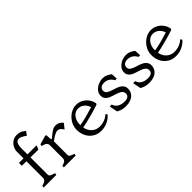

<svg xmlns="http://www.w3.org/2000/svg" viewBox="112 -1670 2591 2591"><g transform="rotate(-45 1407.0 -375.0)"><path d="M120.2 -99.5V-415L33.2 -416.8V-471H120.2V-593.2Q120.2 -635.5 140.4 -674Q160.5 -712.5 196.2 -736.2Q232 -760 277.2 -760Q322.5 -760 350.6 -746.2Q378.8 -732.5 405.5 -708.2L406.2 -707.2L367.5 -654.5L360.2 -659.8Q337.2 -677 311.6 -690.4Q286 -703.8 264.5 -703.8Q226.8 -703.8 211.2 -672Q195.8 -640.2 195.8 -577.5V-471H368.8L346.5 -412.2L195.8 -414.2V-85.2Q195.8 -64 213.5 -53.6Q231.2 -43.2 270.5 -31.2L280.8 -28.2L275.2 0H35.2V-28.2Q77.8 -39.5 99 -55Q120.2 -70.5 120.2 -99.5Z M497 -346.2V-99.5Q497 -69.8 478.8 -54.2Q460.5 -38.8 419.5 -28.2V0H644.5L650 -28.2L647 -29Q605 -43.2 588.8 -53.2Q572.5 -63.2 572.5 -84.5V-343.5Q576.8 -347.5 580.8 -349.2Q602.8 -366 624.1 -379.8Q645.5 -393.5 667.2 -403.1Q689 -412.8 706.2 -412.8Q735.2 -412.8 753.5 -396.5Q771.8 -380.2 787 -353.8L844.2 -424.8L842.2 -427.8Q827 -450.2 799.9 -465.2Q772.8 -480.2 738.8 -480.2Q706.2 -480.2 675 -461.5Q643.8 -442.8 603 -408Q587.8 -395.5 572.5 -383Q565 -396.5 563.1 -410.4Q561.2 -424.2 561.2 -448.8L560.5 -470L546.5 -481L415.8 -443.5L411 -415Q445.8 -408.2 463.9 -398.1Q482 -388 489.5 -375.4Q497 -362.8 497 -346.2Z M899 -235Q899 -301.8 933.4 -358.4Q967.8 -415 1021.6 -448Q1075.5 -481 1132 -481Q1182.8 -481 1227 -457.6Q1271.2 -434.2 1300.8 -393.1Q1330.2 -352 1339 -301L1329 -287Q1259.2 -262.5 1157.2 -235.6Q1055.2 -208.8 985.2 -195.8Q991.8 -155.8 1013.6 -121.5Q1035.5 -87.2 1071.9 -66.6Q1108.2 -46 1155.5 -46Q1188.5 -46 1220.8 -54.6Q1253 -63.2 1279.4 -78.1Q1305.8 -93 1322.8 -111.5L1343 -90Q1328.5 -70 1298.9 -46.6Q1269.2 -23.2 1224.8 -6.6Q1180.2 10 1127.5 10Q1058.8 10 1006.9 -23Q955 -56 927 -112Q899 -168 899 -235ZM1253.8 -314.5Q1245.2 -343.2 1227.6 -368.1Q1210 -393 1181.2 -409.6Q1152.5 -426.2 1113 -426.2Q1077.2 -426.2 1045.8 -403Q1014.2 -379.8 996.1 -338.8Q978 -297.8 980.2 -245.8Q1040 -254.8 1107.9 -272.5Q1175.8 -290.2 1253.8 -314.5Z M1468.2 -22Q1466 -23.2 1464.2 -24Q1462.5 -24.8 1460.5 -26L1438 -142.5L1476 -143.2Q1487.2 -97.8 1528.6 -72.5Q1570 -47.2 1627.2 -47.2Q1654 -47.2 1674 -53.8Q1694 -60.2 1705.2 -74.2Q1716.5 -88.2 1716.5 -110.2Q1716.5 -146.2 1690.5 -166.5Q1664.5 -186.8 1612.5 -202.8Q1604.2 -205.5 1593.8 -208.5Q1589.5 -210.5 1584.5 -211.5Q1542.2 -224.2 1514.9 -237.9Q1487.5 -251.5 1470.4 -274.6Q1453.2 -297.8 1453.2 -333Q1453.2 -375 1480.9 -408.9Q1508.5 -442.8 1551.5 -461.9Q1594.5 -481 1639.2 -481Q1675.5 -481 1702.2 -469.4Q1729 -457.8 1754.2 -439.5Q1760.8 -435.8 1766.2 -431.2L1771.5 -343.2L1740.5 -341Q1722.2 -377.5 1689.1 -401Q1656 -424.5 1608 -424.5Q1567.2 -424.5 1545.9 -405.1Q1524.5 -385.8 1524.5 -356.2Q1524.5 -322.2 1552.4 -304.2Q1580.2 -286.2 1636.2 -268.8Q1637.2 -268.8 1637.2 -268.6Q1637.2 -268.5 1638.2 -268.5Q1646.5 -266.5 1651.5 -264.2Q1692.8 -251.8 1721 -236.6Q1749.2 -221.5 1766.4 -197.4Q1783.5 -173.2 1783.5 -139Q1783.5 -92.2 1759.5 -58.4Q1735.5 -24.5 1693.4 -7.2Q1651.2 10 1596.8 10Q1554.2 10 1524.2 1.1Q1494.2 -7.8 1468.2 -22Z M1914.2 -22Q1912 -23.2 1910.2 -24Q1908.5 -24.8 1906.5 -26L1884 -142.5L1922 -143.2Q1933.2 -97.8 1974.6 -72.5Q2016 -47.2 2073.2 -47.2Q2100 -47.2 2120 -53.8Q2140 -60.2 2151.2 -74.2Q2162.5 -88.2 2162.5 -110.2Q2162.5 -146.2 2136.5 -166.5Q2110.5 -186.8 2058.5 -202.8Q2050.2 -205.5 2039.8 -208.5Q2035.5 -210.5 2030.5 -211.5Q1988.2 -224.2 1960.9 -237.9Q1933.5 -251.5 1916.4 -274.6Q1899.2 -297.8 1899.2 -333Q1899.2 -375 1926.9 -408.9Q1954.5 -442.8 1997.5 -461.9Q2040.5 -481 2085.2 -481Q2121.5 -481 2148.2 -469.4Q2175 -457.8 2200.2 -439.5Q2206.8 -435.8 2212.2 -431.2L2217.5 -343.2L2186.5 -341Q2168.2 -377.5 2135.1 -401Q2102 -424.5 2054 -424.5Q2013.2 -424.5 1991.9 -405.1Q1970.5 -385.8 1970.5 -356.2Q1970.5 -322.2 1998.4 -304.2Q2026.2 -286.2 2082.2 -268.8Q2083.2 -268.8 2083.2 -268.6Q2083.2 -268.5 2084.2 -268.5Q2092.5 -266.5 2097.5 -264.2Q2138.8 -251.8 2167 -236.6Q2195.2 -221.5 2212.4 -197.4Q2229.5 -173.2 2229.5 -139Q2229.5 -92.2 2205.5 -58.4Q2181.5 -24.5 2139.4 -7.2Q2097.2 10 2042.8 10Q2000.2 10 1970.2 1.1Q1940.2 -7.8 1914.2 -22Z M2325 -235Q2325 -301.8 2359.4 -358.4Q2393.8 -415 2447.6 -448Q2501.5 -481 2558 -481Q2608.8 -481 2653 -457.6Q2697.2 -434.2 2726.8 -393.1Q2756.2 -352 2765 -301L2755 -287Q2685.2 -262.5 2583.2 -235.6Q2481.2 -208.8 2411.2 -195.8Q2417.8 -155.8 2439.6 -121.5Q2461.5 -87.2 2497.9 -66.6Q2534.2 -46 2581.5 -46Q2614.5 -46 2646.8 -54.6Q2679 -63.2 2705.4 -78.1Q2731.8 -93 2748.8 -111.5L2769 -90Q2754.5 -70 2724.9 -46.6Q2695.2 -23.2 2650.8 -6.6Q2606.2 10 2553.5 10Q2484.8 10 2432.9 -23Q2381 -56 2353 -112Q2325 -168 2325 -235ZM2679.8 -314.5Q2671.2 -343.2 2653.6 -368.1Q2636 -393 2607.2 -409.6Q2578.5 -426.2 2539 -426.2Q2503.2 -426.2 2471.8 -403Q2440.2 -379.8 2422.1 -338.8Q2404 -297.8 2406.2 -245.8Q2466 -254.8 2533.9 -272.5Q2601.8 -290.2 2679.8 -314.5Z"/></g></svg>

Font: TMT Limkin
Style: Regular
Weight: 400
Designer: Gabriel Drozdov
Version: Version 1.000;Glyphs 3.1.2 (3151)